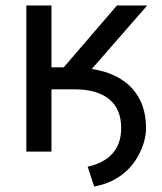

<svg xmlns="http://www.w3.org/2000/svg" viewBox="-20 -548 584 694"><path d="M312 -298.8Q407.2 -283.7 457.5 -228.5Q507.8 -173.3 507.8 -85.4Q507.8 -40 483.4 8.1Q459 56.2 417 86.4Q375 116.7 320.3 126L296.9 54.7Q418 26.9 418 -85.4Q418 -152.8 375.7 -188.5Q333.5 -224.1 252.9 -225.1H166V0H75.2V-528.3H166V-304.7H210.4L402.8 -528.3H512.2Z"/></svg>

Font: Noboto
Style: Regular
Weight: 400
Designer: Google
Version: Version 2.001101; 2014